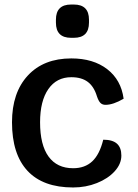

<svg xmlns="http://www.w3.org/2000/svg" viewBox="-20 -818 608 848"><path d="M33 -278Q33 -409 103 -484.5Q173 -560 295 -560Q392 -560 453.5 -512.5Q515 -465 526 -382Q480 -355 446 -355Q432 -355 423.5 -363.5Q415 -372 408 -393Q395 -436 367.5 -456.5Q340 -477 295 -477Q230 -477 193.5 -424.5Q157 -372 157 -278Q157 -178 194.5 -126.5Q232 -75 303 -75Q355 -75 387.5 -105.5Q420 -136 436 -201Q477 -201 496.5 -183.5Q516 -166 516 -131Q516 -94 486.5 -61.5Q457 -29 408 -9.5Q359 10 303 10Q170 10 101.5 -63.5Q33 -137 33 -278ZM227 -718V-731Q227 -798 294 -798H306Q373 -798 373 -731V-718Q373 -651 306 -651H294Q227 -651 227 -718Z"/></svg>

Font: Krub SemiBold
Style: Regular
Weight: 600
Version: Version 1.000; ttfautohint (v1.6)